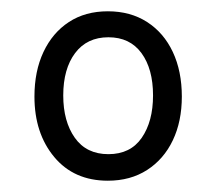

<svg xmlns="http://www.w3.org/2000/svg" viewBox="-20 -749 383 340"><path d="M171 -429Q111 -429 76 -471Q41 -513 41 -578Q41 -623 57 -657Q73 -691 102 -710Q131 -729 171 -729Q211 -729 240.5 -710Q270 -691 286 -657Q302 -623 302 -578Q302 -534 286 -500.5Q270 -467 240.5 -448Q211 -429 171 -429ZM172 -476Q211 -476 231 -505Q251 -534 251 -580Q251 -627 230.5 -655Q210 -683 172 -683Q134 -683 113 -655Q92 -627 92 -580Q92 -534 112.5 -505Q133 -476 172 -476Z"/></svg>

Font: Noto Serif Khmer Condensed Medium
Style: Regular
Weight: 500
Width: 3
Designer: Danh Hong and the Monotype Design Team
Foundry: Monotype Imaging Inc.
Version: Version 2.004